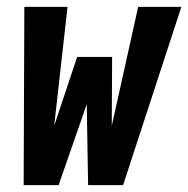

<svg xmlns="http://www.w3.org/2000/svg" viewBox="-20 -540 549 560"><path d="M49 0 51 -520H177L138 -173L205 -374H307L306 -173L383 -520H509L339 0H237L233 -236L151 0Z"/></svg>

Font: Iosevka Heavy
Style: Italic
Weight: 900
Italic angle: -9°
Monospace: yes
Designer: Belleve Invis
Foundry: Belleve Invis
Version: Version 32.5.0; ttfautohint (v1.8.4)